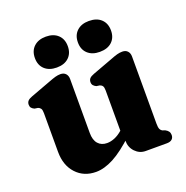

<svg xmlns="http://www.w3.org/2000/svg" viewBox="-125 -795 891 921"><g transform="rotate(-20 321.0 -334.0)"><path d="M394 -79.5V-102.5L387.5 -104.5V-337.5Q387.5 -354.5 383 -361.2Q378.5 -368 369.5 -371L352.5 -373.5Q343 -378 337.8 -384.2Q332.5 -390.5 332.5 -400.5Q332.5 -412 339.2 -419.5Q346 -427 362.5 -433L463.5 -470.5Q485 -479 498.8 -482.8Q512.5 -486.5 525.5 -486.5Q543 -486.5 552.5 -476Q562 -465.5 562 -449V-106Q562 -86 566 -77.8Q570 -69.5 578 -65.5L591 -61Q601.5 -55.5 606.8 -48Q612 -40.5 612 -30Q612 -16 603 -8Q594 0 576.5 0H469Q438 0 416 -22.8Q394 -45.5 394 -79.5ZM72 -140V-337.5Q72 -354.5 67.2 -361.2Q62.5 -368 54 -371L37 -373.5Q27 -378 22 -384.2Q17 -390.5 17 -400.5Q17 -412 23.8 -419.5Q30.5 -427 47 -433L148 -470.5Q170 -479 183.5 -482.8Q197 -486.5 209.5 -486.5Q227 -486.5 236.5 -476Q246 -465.5 246 -449V-173.5Q246 -136.5 262.8 -117.8Q279.5 -99 308.5 -99Q327 -99 347.2 -107.2Q367.5 -115.5 388 -133.5L406.5 -150.5L435.5 -118L415 -98.5Q350.5 -38 302 -12.5Q253.5 13 212 13Q149.5 13 110.8 -29Q72 -71 72 -140ZM205.5 -522Q167 -522 144.2 -543Q121.5 -564 121.5 -600.5Q121.5 -637 144.2 -658.2Q167 -679.5 205.5 -679.5Q244.5 -679.5 267 -658.2Q289.5 -637 289.5 -600.5Q289.5 -564.5 267 -543.2Q244.5 -522 205.5 -522ZM425 -522Q386.5 -522 363.8 -543Q341 -564 341 -600.5Q341 -637 363.8 -658.2Q386.5 -679.5 425 -679.5Q465 -679.5 487.5 -658.2Q510 -637 510 -600.5Q510 -564.5 487.5 -543.2Q465 -522 425 -522Z"/></g></svg>

Font: Fraunces 28pt Soft Wonky
Style: Bold
Weight: 700
Version: Version 1.000;[b76b70a41]